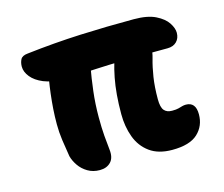

<svg xmlns="http://www.w3.org/2000/svg" viewBox="-81 -624 862 740"><g transform="rotate(-15 350.0 -254.0)"><path d="M522 7Q467 7 432.5 -18Q398 -43 382.5 -85Q367 -127 367 -177Q367 -218 370 -253.5Q373 -289 379 -320Q385 -351 394 -381Q406 -425 431 -443Q456 -461 489 -461Q524 -461 538.5 -431Q553 -401 539 -353Q530 -322 524 -283.5Q518 -245 518 -196Q518 -164 528.5 -151.5Q539 -139 560 -139Q577 -139 586 -141.5Q595 -144 602 -146Q609 -148 617 -148Q636 -148 646 -136Q656 -124 656 -99Q656 -53 624 -23Q592 7 522 7ZM232 10Q205 10 184 -2.5Q163 -15 150 -34Q137 -53 132 -72Q126 -107 121.5 -139.5Q117 -172 117 -203Q117 -235 119 -264Q121 -293 124.5 -322.5Q128 -352 133 -382Q142 -430 169.5 -449.5Q197 -469 232 -469Q264 -469 286 -447Q308 -425 300 -385Q292 -341 286 -291Q280 -241 280 -187Q280 -145 282.5 -114Q285 -83 288 -57Q292 -24 276 -7Q260 10 232 10ZM186 -365Q140 -365 108.5 -378Q77 -391 60.5 -411.5Q44 -432 44 -453Q44 -469 50.5 -481.5Q57 -494 79 -496Q190 -509 295 -513.5Q400 -518 508 -518Q563 -518 595 -502Q627 -486 641 -464.5Q655 -443 655 -425Q655 -403 641.5 -389.5Q628 -376 605 -376Q506 -376 436 -374.5Q366 -373 319 -370.5Q272 -368 240 -366.5Q208 -365 186 -365Z"/></g></svg>

Font: Shantell Sans
Style: Bold
Weight: 700
Designer: Stephen Nixon, Anya Danilova, Shantell Martin
Foundry: Arrow Type
Version: Version 1.011;[c5ecc13dd]